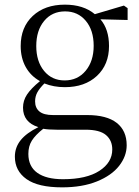

<svg xmlns="http://www.w3.org/2000/svg" viewBox="-20 -546 600 826"><path d="M383 -349Q383 -416 349 -456.5Q315 -497 260 -497Q204 -497 170 -456Q136 -415 136 -348Q136 -282 169.5 -241Q203 -200 258 -200Q314 -200 348.5 -241.5Q383 -283 383 -349ZM171 -187Q150 -166 140.5 -148.5Q131 -131 131 -110Q131 -82 149.5 -66.5Q168 -51 208 -51H355Q439 -51 482 -17.5Q525 16 525 79Q525 126 492.5 167.5Q460 209 397 234.5Q334 260 247 260Q144 260 94 224.5Q44 189 44 128Q44 88 69 57Q94 26 145 1Q79 -20 79 -83Q79 -113 96 -139Q113 -165 152 -197Q112 -219 90.5 -258Q69 -297 69 -348Q69 -429 121 -477.5Q173 -526 259 -526Q339 -526 388 -485L513 -522L529 -511V-460L412 -463Q449 -420 449 -348Q449 -268 397 -219.5Q345 -171 259 -171Q211 -171 171 -187ZM102 116Q102 170 140.5 197.5Q179 225 251 225Q352 225 407.5 189Q463 153 463 97Q463 58 436 35Q409 12 348 12H224Q189 12 166 8Q132 35 117 59Q102 83 102 116Z"/></svg>

Font: GL-CurulMinamoto Light
Style: Regular
Weight: 300
Designer: Eunice (kana); Ryoko NISHIZUKA 西塚涼子 (ideographs); Frank Grießhammer (Latin, Greek & Cyrillic); Wenlong ZHANG
Foundry: Gutenberg Labo; Adobe
Version: Version 1.002